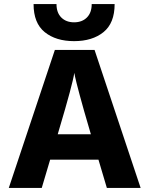

<svg xmlns="http://www.w3.org/2000/svg" viewBox="-20 -918 730 938"><path d="M269 -286 262 -262H424L417 -286Q388 -384 369.5 -453Q351 -522 347 -542L343 -562Q335 -507 269 -286ZM184 0H23L248 -674H442L667 0H502L461 -138H225ZM540 -898Q540 -805 485.5 -761Q431 -717 342 -717Q253 -717 198.5 -761Q144 -805 144 -898H256Q256 -856 279.5 -832.5Q303 -809 342 -809Q381 -809 404.5 -832.5Q428 -856 428 -898Z"/></svg>

Font: Hind Siliguri
Style: Bold
Weight: 700
Designer: Jyotish Sonowal
Foundry: Indian Type Foundry
Version: Version 1.001;PS 1.0;hotconv 1.0.86;makeotf.lib2.5.63406; tt